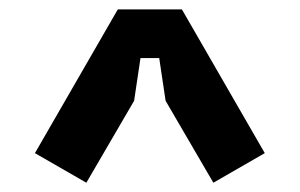

<svg xmlns="http://www.w3.org/2000/svg" viewBox="-20 -720 640 410"><path d="M545.4 -393 435.6 -329.8 333.6 -504.8 320 -596H280L266.4 -504.8L164.4 -329.8L54.6 -393L231.6 -700H368.4Z"/></svg>

Font: Fliege Mono Thin
Style: Regular
Weight: 100
Version: Version 0.020;Glyphs 3.3 (3306)